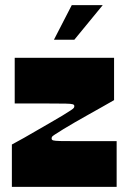

<svg xmlns="http://www.w3.org/2000/svg" viewBox="-20 -724 540 744"><path d="M26 0V-164Q47 -175 72.5 -189.5Q98 -204 124.5 -219.5Q151 -235 176.5 -249.5Q202 -264 222.5 -276.5Q243 -289 255 -297Q264 -303 266 -306Q268 -309 268 -313Q268 -318 262 -320Q256 -322 234 -322.5Q212 -323 163 -323Q135 -323 118 -323Q101 -323 83.5 -323Q66 -323 37 -323V-500H422V-336Q401 -324 375.5 -309.5Q350 -295 323 -280Q296 -265 271 -250.5Q246 -236 225.5 -223.5Q205 -211 193 -203Q184 -197 182 -194.5Q180 -192 180 -187Q180 -182 186 -180Q192 -178 214.5 -177.5Q237 -177 285 -177Q313 -177 335.5 -177Q358 -177 381 -177Q404 -177 432 -177V0ZM189 -570 258 -704H378L268 -570Z"/></svg>

Font: Ojuju ExtraBold
Style: Regular
Weight: 800
Designer: Chisaokwu Joboson, Mirko Velimirovic
Foundry: Udi Foundry
Version: Version 1.000